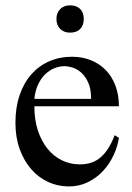

<svg xmlns="http://www.w3.org/2000/svg" viewBox="-20 -669 484 704"><path d="M416 -163.6Q411.1 -130.9 396 -98.9Q380.9 -66.9 357.4 -41.7Q334 -16.6 302.2 -1Q270.5 14.6 231.9 14.6Q192.4 14.6 156.7 -1.7Q121.1 -18.1 94.5 -48.6Q67.9 -79.1 52.2 -122.3Q36.6 -165.5 36.6 -218.8Q36.6 -275.4 52 -320.3Q67.4 -365.2 95 -396.5Q122.6 -427.7 160.6 -444.3Q198.7 -460.9 244.1 -460.9Q281.2 -460.9 312.7 -448.5Q344.2 -436 367.2 -412.6Q390.1 -389.2 403.1 -355.5Q416 -321.8 416 -279.3H106Q106 -229.5 119.1 -189.9Q132.3 -150.4 154.8 -123Q177.2 -95.7 206.8 -81.3Q236.3 -66.9 269 -66.4Q291 -65.9 309.8 -71Q328.6 -76.2 344.7 -88.6Q360.8 -101.1 374.8 -121.8Q388.7 -142.6 400.4 -173.3ZM314 -306.6Q314 -343.8 303.2 -366.9Q292.5 -390.1 277.3 -403.3Q262.2 -416.5 245.6 -421.4Q229 -426.3 216.8 -426.3Q197.3 -426.3 178.5 -418.5Q159.7 -410.6 144.5 -395.5Q129.4 -380.4 119.1 -357.9Q108.9 -335.4 106 -306.6ZM287.1 -599.6Q287.1 -575.7 273.9 -562.5Q260.7 -549.3 236.8 -549.3Q214.4 -549.3 200.7 -563Q187 -576.7 187 -599.6Q187 -622.1 200.7 -635.7Q214.4 -649.4 236.8 -649.4Q260.7 -649.4 273.9 -636.2Q287.1 -623 287.1 -599.6Z"/></svg>

Font: Doulos SIL Compact
Style: Regular
Weight: 400
Designer: Walt Agee, Victor Gaultney, Peter Martin, Debbi Hosken
Foundry: SIL International
Version: Version 4.110; 2011; Maintenance release ; LnSpcTght